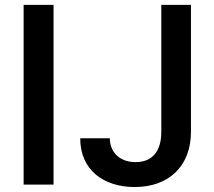

<svg xmlns="http://www.w3.org/2000/svg" viewBox="-20 -747 868 777"><path d="M196.7 -727.3H75.6V0H196.7ZM304.7 -187.5C304.3 -58.9 399.5 9.9 525.2 9.9C661.9 9.9 752.8 -73.5 752.8 -213.8V-727.3H632.8V-213.8C632.8 -133.5 595.2 -90.9 528.8 -90.9C467.3 -90.9 425.1 -127.8 424.4 -187.5Z"/></svg>

Font: Magic Ui Pro Semi Bold
Style: Regular
Weight: 600
Designer: Stefan Endress, Andreas Faust
Version: Version 1.000;FEAKit 1.0